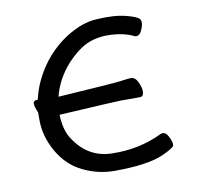

<svg xmlns="http://www.w3.org/2000/svg" viewBox="-63 -550 648 631"><g transform="rotate(-10 261.0 -234.0)"><path d="M131 -255Q318 -267 339 -270Q367 -274 375 -274Q390 -274 398.5 -256Q407 -238 407 -224Q407 -207 394 -207H330Q316 -207 124 -196Q126 -143 146 -114Q193 -41 275 -41Q363 -39 440 -76Q445 -79 453 -76.5Q461 -74 469 -56Q477 -38 473.5 -30.5Q470 -23 435 -7Q382 17 270 17Q216 17 165.5 -7.5Q115 -32 85.5 -84Q56 -136 56 -190V-216Q47 -237 47 -246Q47 -257 59 -257H62Q68 -283 78 -307Q101 -360 138 -399.5Q175 -439 221 -462Q260 -482 298 -484Q356 -488 395.5 -478Q435 -468 440.5 -458Q446 -448 439 -429.5Q432 -411 424 -408Q416 -405 411 -408Q381 -423 339 -425.5Q297 -428 262.5 -415Q228 -402 188 -360Q145 -312 131 -255Z"/></g></svg>

Font: Moon Stars Kai T
Style: Regular
Weight: 400
Designer: GuiWonder
Version: Version 1.101